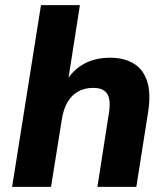

<svg xmlns="http://www.w3.org/2000/svg" viewBox="-20 -725 651 745"><path d="M27 0 139 -705H290L242 -398H231Q256 -448 301 -474.5Q346 -501 407 -501Q461 -501 498 -479Q535 -457 550.5 -411Q566 -365 555 -292L509 0H358L403 -289Q408 -321 403.5 -342Q399 -363 384 -373.5Q369 -384 342 -384Q308 -384 282.5 -369.5Q257 -355 241.5 -328Q226 -301 220 -262L178 0Z"/></svg>

Font: Nunito Sans 12pt ExtraBold
Style: Italic
Weight: 800
Italic angle: -9°
Designer: Vernon Adams
Foundry: Vernon Adams
Version: Version 3.101;gftools[0.9.27]